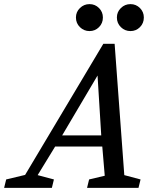

<svg xmlns="http://www.w3.org/2000/svg" viewBox="-98 -913 761 933"><path d="M-78 0 -68 -41 24 -63 404 -700H459L506 -62L585 -41L575 0H325L335 -41L411 -59L399 -201H170L85 -62L164 -41L154 0ZM204 -255H394L376 -546ZM271 -828Q271 -855 290.5 -874Q310 -893 337 -893Q364 -893 383 -874Q402 -855 402 -828Q402 -800 383 -781Q364 -762 337 -762Q310 -762 290.5 -781Q271 -800 271 -828ZM470 -828Q470 -855 489.5 -874Q509 -893 536 -893Q563 -893 582 -874Q601 -855 601 -828Q601 -800 582 -781Q563 -762 536 -762Q509 -762 489.5 -781Q470 -800 470 -828Z"/></svg>

Font: Volkhov
Style: Italic
Weight: 400
Italic angle: -12°
Designer: Cyreal (www.cyreal.org)
Foundry: Cyreal (www.cyreal.org)
Version: Version 1.010